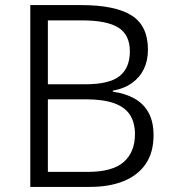

<svg xmlns="http://www.w3.org/2000/svg" viewBox="-20 -734 678 754"><path d="M299 -714Q432 -714 496.5 -673.5Q561 -633 561 -539Q561 -497 545.5 -464Q530 -431 499 -408.5Q468 -386 423 -378V-374Q473 -367 509 -346.5Q545 -326 564 -290.5Q583 -255 583 -203Q583 -135 552 -90Q521 -45 465 -22.5Q409 0 333 0H99V-714ZM314 -403Q410 -403 450 -435.5Q490 -468 490 -532Q490 -597 445 -625.5Q400 -654 300 -654H168V-403ZM168 -344V-59H324Q422 -59 466 -98Q510 -137 510 -207Q510 -253 490 -283.5Q470 -314 427 -329Q384 -344 316 -344Z"/></svg>

Font: Noto Sans Syriac Eastern Light
Style: Regular
Weight: 300
Designer: Patrick Giasson and the Monotype Design Team
Foundry: Monotype Imaging Inc.
Version: Version 3.001